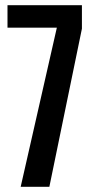

<svg xmlns="http://www.w3.org/2000/svg" viewBox="-20 -723 345 743"><path d="M9 -703V-616H200L60 0H171L297 -612V-703Z"/></svg>

Font: Modon Arabic
Style: Bold
Weight: 700
Designer: Ahmedzaza
Foundry: Ahmedzaza
Version: Version 2.010